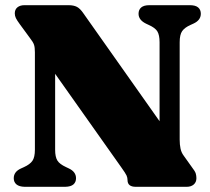

<svg xmlns="http://www.w3.org/2000/svg" viewBox="-20 -720 810 740"><path d="M273 -33Q273 -18 263 -9.2Q253 -0.5 231.5 0H75Q54 -0.5 43.5 -9.2Q33 -18 33 -33Q33 -58.5 61.5 -71L72.5 -76Q95.5 -86.5 105 -100.2Q114.5 -114 114.5 -143V-518.5Q114.5 -537 111.2 -547.2Q108 -557.5 95 -574L56.5 -626.5Q45.5 -641.5 41.2 -650.2Q37 -659 37 -668.5Q37 -683.5 47.2 -691.8Q57.5 -700 74 -700H244.5Q264 -700 276.5 -693.5Q289 -687 301.5 -668.5L624.5 -211L595 -124V-557Q595 -585 586.5 -599Q578 -613 553 -624L542.5 -629Q514 -643 514 -667Q514 -682.5 524.2 -691.2Q534.5 -700 555.5 -700H712Q733.5 -700 743.8 -691.2Q754 -682.5 754 -667Q754 -642 725.5 -629L714.5 -624Q692 -614 682.2 -600.2Q672.5 -586.5 672.5 -557V-182Q672.5 -162.5 675.8 -147.2Q679 -132 688 -120L719 -76.5Q732 -60 734.5 -51.2Q737 -42.5 737 -33Q737 -18 726.8 -9Q716.5 0 699.5 0H503.5Q471.5 0 471.5 -26Q471.5 -35 467.8 -43.5Q464 -52 447.5 -75L122.5 -534.5L192.5 -578V-142.5Q192.5 -115.5 201 -101.5Q209.5 -87.5 234.5 -76L245 -71Q273 -58 273 -33Z"/></svg>

Font: Fraunces Black
Style: Regular
Weight: 900
Version: Version 1.000;[b76b70a41]